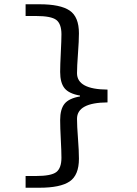

<svg xmlns="http://www.w3.org/2000/svg" viewBox="-20 -728 640 900"><path d="M100 152V97H149Q220 97 244 78.5Q268 60 268 11Q268 -18 265 -74.5Q262 -131 262 -165Q262 -216 282.5 -241.5Q303 -267 355 -276V-280Q303 -289 282.5 -314.5Q262 -340 262 -391Q262 -422 265 -481Q268 -540 268 -567Q268 -616 244 -634.5Q220 -653 149 -653H100V-708H165Q263 -708 306.5 -678.5Q350 -649 350 -572Q350 -537 345.5 -476.5Q341 -416 341 -385Q341 -309 484 -308V-248Q341 -247 341 -171Q341 -138 345.5 -79.5Q350 -21 350 16Q350 93 306.5 122.5Q263 152 165 152Z"/></svg>

Font: TypoPRO Source Code Pro
Style: Regular
Weight: 500
Monospace: yes
Designer: Paul D. Hunt, Teo Tuominen
Foundry: Adobe Systems Incorporated
Version: Version 2.010;PS 1.0;hotconv 1.0.84;makeotf.lib2.5.63406